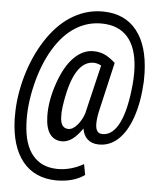

<svg xmlns="http://www.w3.org/2000/svg" viewBox="-60 -752 872 1025"><g transform="rotate(5 375.5 -239.0)"><path d="M486.8 10.3Q450.2 9.3 428 -11.2Q405.8 -31.7 400.9 -67.4L381.3 -42Q338.9 10.7 291 10.7Q249.5 9.8 226.8 -21.7Q204.1 -53.2 202.6 -115.7Q200.7 -198.7 233.2 -293Q265.6 -387.2 314 -435.8Q362.3 -484.4 420.9 -483.4Q457 -482.4 483.6 -468.5Q510.3 -454.6 536.1 -430.7L473.6 -159.7Q465.8 -120.1 466.8 -93.8Q468.8 -48.3 501 -46.9Q552.2 -44.4 587.2 -104.7Q622.1 -165 637.2 -284.2Q647 -359.4 643.6 -416.5Q637.2 -522.9 588.6 -577.9Q540 -632.8 451.7 -634.3Q375 -635.7 309.1 -594.5Q243.2 -553.2 193.6 -470.5Q144 -387.7 116.9 -275.4Q89.8 -163.1 95.2 -65.4Q100.1 44.4 147.7 101.6Q195.3 158.7 279.8 159.7Q350.6 160.6 420.4 121.6L431.2 178.7Q372.6 221.2 278.8 221.2Q162.6 219.2 98.6 139.6Q34.7 60.1 30.3 -86.9L30.8 -132.8Q34.7 -235.8 68.4 -341.6Q102.1 -447.3 160.2 -530.8Q218.3 -614.3 293.5 -657.2Q368.7 -700.2 453.6 -698.7Q568.4 -696.8 631.8 -617.4Q695.3 -538.1 699.7 -391.6V-345.2Q694.3 -235.8 666.3 -154.1Q638.2 -72.3 592 -30Q545.9 12.2 486.8 10.3ZM276.9 -117.2Q278.8 -59.6 318.8 -58.1Q343.3 -57.1 367.4 -85Q391.6 -112.8 403.8 -150.9L405.8 -160.2L465.3 -410.6Q445.8 -420.9 427.2 -421.9Q371.6 -423.8 334.5 -362.3Q297.4 -300.8 279.3 -171.9Q275.4 -144 276.9 -117.2Z"/></g></svg>

Font: TypoPRO Roboto
Style: Italic
Weight: 400
Italic angle: -12°
Designer: Google
Version: Version 2.136; 2016